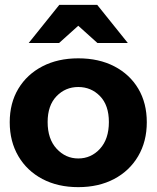

<svg xmlns="http://www.w3.org/2000/svg" viewBox="-20 -760 644 790"><path d="M302 10Q218 10 154.5 -23.5Q91 -57 55.5 -117.5Q20 -178 20 -257Q20 -336 55.5 -395Q91 -454 154.5 -487Q218 -520 302 -520Q387 -520 450.5 -487Q514 -454 549 -395Q584 -336 584 -257Q584 -178 548.5 -117.5Q513 -57 449.5 -23.5Q386 10 302 10ZM302 -108Q355 -108 391.5 -148Q428 -188 428 -258Q428 -327 391.5 -364.5Q355 -402 302 -402Q249 -402 212.5 -364Q176 -326 176 -258Q176 -188 213 -148Q250 -108 302 -108ZM98 -583 224 -740H380L506 -583H381L302 -654L223 -583Z"/></svg>

Font: Instrument Sans
Style: Bold
Weight: 700
Designer: Rodrigo Fuenzalida
Foundry: fragTYPE
Version: Version 1.000; ttfautohint (v1.8.4.7-5d5b);gftools[0.9.28]